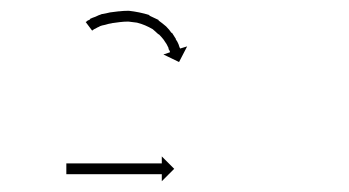

<svg xmlns="http://www.w3.org/2000/svg" viewBox="-20 -585 647 356"><path d="M105 -282Q106 -282 107.5 -282Q109 -282 111 -282Q113 -282 115 -282Q117 -282 119 -282Q122 -282 125 -282Q128 -282 131 -282Q134 -282 137.5 -282Q141 -282 144 -282Q148 -282 151.5 -282Q155 -282 159 -282Q163 -282 167 -282Q171 -282 175 -282Q179 -282 183 -282Q187 -282 191 -282Q196 -282 200 -282Q204 -282 208 -282Q212 -282 216 -282Q220 -282 224 -282Q228 -282 231.5 -282Q235 -282 239 -282Q242 -282 245.5 -282Q249 -282 252 -282Q255 -282 258 -282Q261 -282 264 -282Q266 -282 268 -282Q270 -282 272 -282Q274 -282 275.5 -282Q277 -282 278 -282Q279 -282 279.5 -282Q280 -282 280 -282V-295L303 -272L280 -249V-262Q280 -262 279.5 -262Q279 -262 278 -262Q277 -262 275.5 -262Q274 -262 272 -262Q270 -262 268 -262Q266 -262 264 -262Q261 -262 258 -262Q255 -262 252 -262Q249 -262 245.5 -262Q242 -262 239 -262Q235 -262 231.5 -262Q228 -262 224 -262Q220 -262 216 -262Q212 -262 208 -262Q204 -262 200 -262Q196 -262 191 -262Q187 -262 183 -262Q179 -262 175 -262Q171 -262 167 -262Q163 -262 159 -262Q155 -262 151.5 -262Q148 -262 144 -262Q141 -262 137.5 -262Q134 -262 131 -262Q128 -262 125 -262Q122 -262 119 -262Q117 -262 115 -262Q113 -262 111 -262Q109 -262 107.5 -262Q106 -262 105 -262Q104 -262 103.5 -262Q103 -262 103 -262V-282Q103 -282 103.5 -282Q104 -282 105 -282ZM141 -545Q141 -545 141 -545Q141 -545 141 -546Q141 -546 141 -546Q141 -546 141 -546Q143 -547 147 -549Q147 -549 147 -549.5Q147 -550 147 -550Q147 -550 147 -550Q147 -550 147 -550Q151 -552 157 -554Q157 -554 157 -554Q157 -554 157 -554Q157 -554 157 -554Q157 -554 157 -554Q163 -557 169 -559Q169 -559 169 -559Q169 -559 169 -559Q169 -559 169.5 -559Q170 -559 170 -559Q176 -560 184 -562Q184 -562 184 -562Q184 -562 184 -562Q184 -562 184 -562Q184 -562 184 -562Q192 -563 200 -564Q200 -564 200.5 -564Q201 -564 201 -564Q201 -564 201 -564Q201 -564 201 -564Q209 -565 218 -565Q218 -565 218 -565Q218 -565 218 -565Q219 -565 219 -565Q219 -565 219 -565Q228 -564 238 -562Q238 -562 238 -562Q238 -562 238 -562Q238 -562 238 -562Q238 -562 238 -562Q248 -560 257 -557Q257 -557 257 -557Q257 -557 257 -556Q257 -556 257 -556Q257 -556 257 -556Q266 -552 274 -548Q274 -548 274 -547.5Q274 -547 274 -547Q274 -547 274 -547Q274 -547 274 -547Q281 -542 288 -536Q288 -536 288 -536Q288 -536 288 -536Q288 -536 288 -536Q288 -536 288 -536Q294 -530 298 -524Q298 -524 298.5 -524Q299 -524 299 -524Q299 -524 299 -524Q299 -524 299 -524Q303 -518 306 -513Q306 -513 306 -513Q306 -513 306 -513Q306 -513 306 -512.5Q306 -512 306 -512Q309 -508 311 -503Q311 -503 311 -503Q311 -503 311 -503Q311 -503 311 -503Q311 -503 311 -503Q312 -500 313 -497Q313 -497 313 -497Q313 -497 313 -497Q313 -497 313 -497Q313 -497 313 -497Q314 -496 314 -495L327 -499L312 -470L283 -484L295 -488Q295 -489 295 -490Q295 -490 295 -490Q295 -490 295 -490Q295 -490 295 -490Q295 -490 295 -490Q294 -492 292 -495Q292 -495 292 -495Q292 -495 293 -495Q293 -495 293 -495Q293 -495 293 -495Q291 -499 289 -503Q289 -503 289 -503Q289 -503 289 -503Q289 -503 289 -503Q289 -503 289 -503Q286 -507 283 -512Q283 -512 283 -512Q283 -512 283 -512Q283 -512 283 -512Q283 -512 283 -512Q279 -517 274 -522Q274 -522 274 -522Q274 -522 274 -522Q274 -522 274 -521.5Q274 -521 274 -521Q269 -526 263 -531Q263 -531 263 -531Q263 -531 263 -531Q263 -531 263 -531Q263 -531 263 -531Q256 -535 249 -538Q249 -538 249 -538Q249 -538 249 -538Q249 -538 249 -538Q249 -538 249 -538Q242 -541 234 -543Q234 -543 234 -543Q234 -543 234 -543Q234 -543 234 -543Q234 -543 234 -543Q226 -544 218 -545Q218 -545 218 -545Q218 -545 218 -545Q218 -545 218 -545Q218 -545 218 -545Q210 -545 202 -544Q202 -544 202 -544Q202 -544 202 -544Q202 -544 202 -544Q202 -544 202 -544Q195 -543 187 -542Q187 -542 187.5 -542Q188 -542 188 -542Q188 -542 188 -542Q188 -542 188 -542Q181 -541 175 -539Q175 -539 175 -539Q175 -539 175 -539Q175 -539 175 -539Q175 -539 175 -539Q169 -538 164 -536Q164 -536 164 -536Q164 -536 164 -536Q164 -536 164.5 -536Q165 -536 165 -536Q160 -534 157 -532Q157 -532 157 -532Q157 -532 157 -532Q157 -532 157 -532Q157 -532 157 -532Q154 -531 152 -529Q152 -529 152 -529Q152 -529 152 -529Q152 -529 152 -529Q152 -529 152 -529Q151 -529 151 -528L139 -544Q139 -545 141 -545Z"/></svg>

Font: FRB American Cursive Just Arrows
Style: Italic
Weight: 400
Italic angle: -25°
Version: Version 2.0;Modular Font Editor K font №1